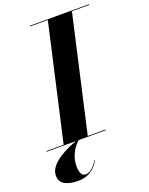

<svg xmlns="http://www.w3.org/2000/svg" viewBox="-219 -839 899 1160"><g transform="rotate(-20 230.5 -259.5)"><path d="M214.5 148.5Q207 162.5 190.5 182Q174 201.5 145.8 216.2Q117.5 231 74.5 231Q28.5 231 -5.5 214Q-39.5 197 -39.5 155.5Q-39.5 125.5 -18.8 99.8Q2 74 34.8 53Q67.5 32 103.5 16.5Q139.5 1 170 -8.5L171.5 -5Q156 4.5 138.8 26Q121.5 47.5 109.2 78Q97 108.5 97 144.5Q97 175.5 106.2 192.5Q115.5 209.5 132 209.5Q150 209.5 165.8 198.5Q181.5 187.5 193.2 172.8Q205 158 211 146.5ZM-42.5 -4.5H68.5L236.5 -745.5H122.5V-750H502.5V-745.5H391.5L223.5 -4.5H337.5V0H-42.5Z"/></g></svg>

Font: Bodoni* 36pt
Style: Bold Italic
Weight: 700
Italic angle: -13°
Version: Version 2.3